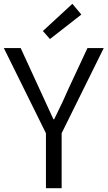

<svg xmlns="http://www.w3.org/2000/svg" viewBox="-20 -983 562 1003"><path d="M220 -287 0 -732H88L259 -360H263Q315 -465 338 -520L437 -732H522L302 -287V0H220ZM204 -821 358 -963 405 -907 241 -779Z"/></svg>

Font: Source Han Sans CN Normal
Style: Regular
Weight: 350
Designer: Ryoko NISHIZUKA 西塚涼子 (kana, bopomofo & ideographs); Paul D. Hunt (Latin, Greek & Cyrillic); Sandoll Communications 산돌커뮤니
Foundry: Adobe
Version: Version 2.004;hotconv 1.0.118;makeotfexe 2.5.65603